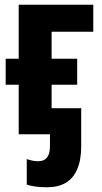

<svg xmlns="http://www.w3.org/2000/svg" viewBox="-20 -567 429 811"><path d="M178 224Q151 224 129.5 221Q108 218 93 213V105Q105 109 116.5 111.5Q128 114 140 114Q157 114 168 107.5Q179 101 185 87Q191 73 191 49V0H59V-209H4V-319H59V-547H374V-433H198V-319H306V-209H198V-110H323V50Q323 108 306.5 147Q290 186 258 205Q226 224 178 224Z"/></svg>

Font: Noto Sans Display Condensed
Style: Bold
Weight: 700
Width: 3
Designer: Monotype Design Team
Foundry: Monotype Imaging Inc.
Version: Version 2.003